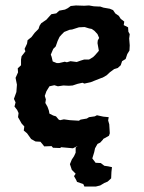

<svg xmlns="http://www.w3.org/2000/svg" viewBox="-20 -528 526 703"><path d="M174 13 169 7 142 8 134 -2 128 -9 110 -10 94 -19 84 -33 79 -40 67 -50 69 -65 59 -76 54 -85 46 -99 48 -114 43 -125 33 -138 37 -153 31 -166 40 -191 42 -218 37 -243 46 -263 45 -278 57 -289V-310L59 -322L73 -340L70 -349L79 -368L81 -381L95 -392L107 -408L121 -422L125 -434L131 -443L150 -456L158 -465L168 -476L186 -479L197 -489L218 -493L228 -498L239 -506L258 -508L288 -507L306 -508L323 -505L342 -504H347L359 -500L382 -496L394 -491L402 -479L415 -470L422 -459L435 -449L433 -436L449 -428L450 -412L455 -403L453 -387L455 -362L454 -343L446 -330L440 -312L427 -304L422 -289L411 -279L398 -275L383 -264L370 -252L356 -244L350 -242L327 -233L312 -227L289 -222L282 -225L264 -221L246 -215L232 -214L212 -215L192 -212L179 -216L161 -212L150 -194L144 -177L148 -164L146 -151L154 -137L159 -123L161 -112L175 -105L185 -102L195 -90L200 -88L214 -91L236 -88L269 -86L275 -90L298 -94L306 -99L327 -102L335 -106L358 -101L378 -99L376 -87L380 -73L382 -40L379 -31L354 -17L337 -10L330 -2L303 3L282 8L263 7L247 15L237 14L204 11L200 14ZM188 -297H196L217 -302L225 -300L238 -304L261 -301L275 -306L288 -310H306L321 -319L329 -327L342 -342L337 -370L338 -380L343 -389L337 -403L326 -415L316 -422L306 -424L290 -429L269 -428L244 -420L235 -419L215 -411L206 -402L198 -393L191 -378L184 -358L175 -349L166 -328L169 -320L173 -303ZM289 155 285 146 262 138 259 131 251 117 257 108 243 94 236 73 243 56 251 44 257 31V12L276 -2L294 -14L330 -20L352 -21L358 -18L347 -6L337 -1L328 15L325 29L318 52L330 68L349 69L362 79L376 81L390 84L388 102L387 125L374 137L362 142L347 151L331 155Z"/></svg>

Font: Winky Rough Medium
Style: Italic
Weight: 500
Italic angle: -8.97852°
Designer: Simon Atzbach
Foundry: typofactur
Version: Version 1.206; ttfautohint (v1.8.4.7-5d5b)